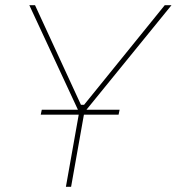

<svg xmlns="http://www.w3.org/2000/svg" viewBox="-20 -720 681 740"><path d="M285 -287 93 -700H115L292 -316H304L615 -700H641L305 -287L254 0H234ZM141 -297H441L437 -278H137Z"/></svg>

Font: Fixel Italic Variable Display Thin
Style: Italic
Weight: 100
Italic angle: -10°
Designer: AlfaBravo + MacPaw
Foundry: Kyrylo Tkachov, Marchela Mozhyna, Serhii Makarenko, Maria Weinstein, Zakhar Kryvoshyya
Version: Version 1.210;Glyphs 3.2 (3217)